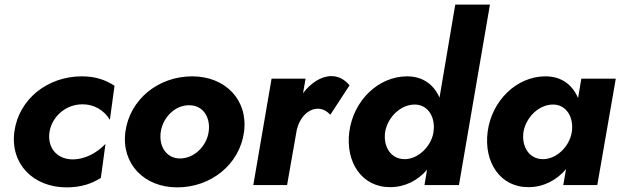

<svg xmlns="http://www.w3.org/2000/svg" viewBox="-20 -800 2684 830"><path d="M194 -230C205 -296 264 -349 336 -349C385 -350 430 -324 455 -282L475 -429C438 -454 393 -470 334 -470C186 -470 61 -372 42 -230C24 -91 124 10 268 10C330 10 377 -6 416 -31L436 -178C400 -140 348 -110 291 -111C224 -113 184 -163 194 -230Z M522 -230C504 -92 603 10 746 10C892 10 1016 -89 1035 -230C1053 -368 954 -470 811 -470C665 -470 541 -371 522 -230ZM675 -230C684 -293 738 -347 800 -345C860 -344 891 -290 882 -230C873 -167 818 -114 757 -115C697 -116 666 -170 675 -230Z M1408 -304 1491 -431C1472 -454 1446 -471 1413 -471C1368 -471 1323 -441 1290 -397L1301 -460H1154L1075 0H1221L1263 -239C1274 -288 1310 -331 1356 -330C1379 -329 1394 -318 1408 -304Z M1490 -230C1473 -98 1545 10 1667 9C1731 9 1786 -20 1826 -66L1815 0H1964L2098 -780H1948L1880 -378C1856 -433 1809 -470 1740 -470C1617 -470 1508 -367 1490 -230ZM1645 -230C1656 -294 1713 -350 1776 -348C1832 -346 1863 -291 1854 -231V-228C1843 -164 1785 -111 1728 -112C1667 -113 1636 -169 1645 -230Z M2088 -230C2071 -98 2143 10 2265 9C2330 9 2386 -21 2427 -69L2415 0H2562L2642 -460H2493L2479 -376C2455 -432 2409 -470 2338 -470C2215 -470 2106 -367 2088 -230ZM2243 -230C2254 -294 2311 -350 2374 -348C2430 -346 2461 -291 2452 -230C2442 -165 2384 -111 2326 -112C2265 -113 2234 -169 2243 -230Z"/></svg>

Font: Jost*
Style: Bold Italic
Weight: 700
Italic angle: -10°
Version: Version 3.7